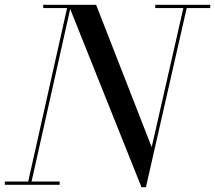

<svg xmlns="http://www.w3.org/2000/svg" viewBox="-55 -770 896 800"><path d="M-35 -13.5V0H193.5V-13.5H76.5L237.5 -732.5L534.5 10H553L723 -736.5H821V-750H592V-736.5H709L577 -157L345.5 -750H125V-736.5H224.5L62.5 -13.5Z"/></svg>

Font: Bodoni* 16pt
Style: Italic
Weight: 400
Italic angle: -13°
Version: Version 2.3